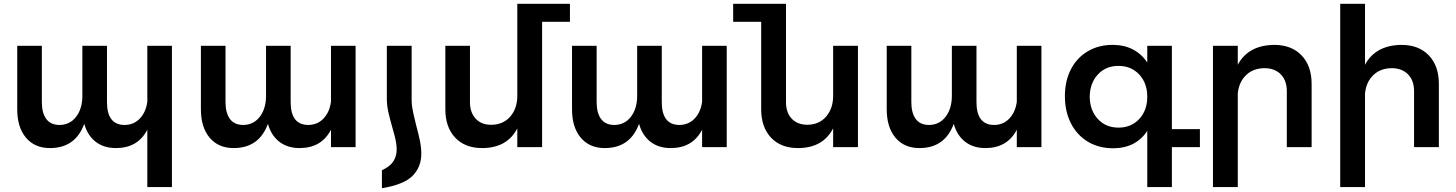

<svg xmlns="http://www.w3.org/2000/svg" viewBox="-20 -777 7689 1014"><path d="M888 -535V211H758V-92Q708 5 592 5Q528 5 485 -28.5Q442 -62 425 -123Q378 5 244 5Q163 5 117 -50Q71 -105 71 -200V-535H201V-238Q201 -180 224.5 -148.5Q248 -117 295 -117Q350 -118 382.5 -161Q415 -204 415 -271V-535H545V-238Q545 -117 639 -117Q688 -118 719.5 -152Q751 -186 758 -240V-535Z M1858 -535V0H1728V-92Q1678 5 1562 5Q1498 5 1455 -28.5Q1412 -62 1395 -123Q1348 5 1214 5Q1133 5 1087 -50Q1041 -105 1041 -200V-535H1171V-238Q1171 -180 1194.5 -148.5Q1218 -117 1265 -117Q1320 -118 1352.5 -161Q1385 -204 1385 -271V-535H1515V-238Q1515 -117 1609 -117Q1658 -118 1689.5 -152Q1721 -186 1728 -240V-535Z M1997 217Q2113 198 2159 151.5Q2205 105 2205 35Q2205 3 2198 -32Q2191 -67 2178 -115Q2176 -124 2169 -152.5Q2162 -181 2158 -204Q2154 -227 2154 -245V-535H2023V-256Q2023 -221 2030.5 -187Q2038 -153 2052 -104Q2064 -63 2069.5 -37Q2075 -11 2075 12Q2075 48 2057 75.5Q2039 103 1997 122Z M2990 -662H2843V0H2712V-99Q2658 5 2526 5Q2436 5 2384 -50Q2332 -105 2332 -200V-535H2462V-238Q2462 -183 2492 -150.5Q2522 -118 2573 -118Q2637 -118 2674.5 -161Q2712 -204 2712 -271V-757H2990Z M3818 -535V0H3688V-92Q3638 5 3522 5Q3458 5 3415 -28.5Q3372 -62 3355 -123Q3308 5 3174 5Q3093 5 3047 -50Q3001 -105 3001 -200V-535H3131V-238Q3131 -180 3154.5 -148.5Q3178 -117 3225 -117Q3280 -118 3312.5 -161Q3345 -204 3345 -271V-535H3475V-238Q3475 -117 3569 -117Q3618 -118 3649.5 -152Q3681 -186 3688 -240V-535Z M4511 -535V0H4380V-99Q4326 5 4194 5Q4104 5 4052 -50Q4000 -105 4000 -200V-662H3852V-757H4131V-238Q4131 -182 4161.5 -150Q4192 -118 4245 -118Q4307 -119 4343.5 -162Q4380 -205 4380 -271V-535Z M5480 -535V0H5350V-92Q5300 5 5184 5Q5120 5 5077 -28.5Q5034 -62 5017 -123Q4970 5 4836 5Q4755 5 4709 -50Q4663 -105 4663 -200V-535H4793V-238Q4793 -180 4816.5 -148.5Q4840 -117 4887 -117Q4942 -118 4974.5 -161Q5007 -204 5007 -271V-535H5137V-238Q5137 -117 5231 -117Q5280 -118 5311.5 -152Q5343 -186 5350 -240V-535Z M6317 0H6169V211H6039V-86Q6010 -41 5964.5 -17.5Q5919 6 5859 6Q5783 6 5725.5 -28.5Q5668 -63 5636 -125.5Q5604 -188 5604 -269Q5604 -349 5635.5 -410.5Q5667 -472 5724.5 -506Q5782 -540 5856 -540Q5917 -540 5963 -516Q6009 -492 6039 -447V-535H6169V-95H6317ZM6039 -266Q6039 -338 5996.5 -383.5Q5954 -429 5887 -429Q5820 -429 5778 -383.5Q5736 -338 5735 -266Q5736 -194 5778 -148.5Q5820 -103 5887 -103Q5954 -103 5996.5 -148.5Q6039 -194 6039 -266Z M6907 -334V0H6776V-296Q6776 -352 6744 -384.5Q6712 -417 6657 -417Q6597 -416 6560 -379.5Q6523 -343 6517 -284V211H6386V-535H6517V-435Q6572 -538 6709 -540Q6801 -540 6854 -484.5Q6907 -429 6907 -334Z M7579 -334V0H7448V-296Q7448 -352 7416 -384.5Q7384 -417 7329 -417Q7269 -416 7232 -379.5Q7195 -343 7189 -284V211H7058V-757H7189V-435Q7244 -538 7381 -540Q7473 -540 7526 -484.5Q7579 -429 7579 -334Z"/></svg>

Font: Montserrat arm2 Medium
Style: Regular
Weight: 500
Designer: Julieta Ulanovsky
Foundry: Julieta Ulanovsky
Version: Version 6.000